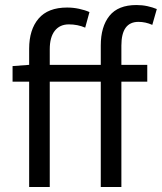

<svg xmlns="http://www.w3.org/2000/svg" viewBox="-20 -744 644 764"><path d="M381 0V-419H178V0H96V-419H30V-481L96 -486V-550Q96 -626 133.5 -670Q171 -714 247 -714Q271 -714 294.5 -709Q318 -704 336 -696L319 -634Q289 -647 254 -647Q218 -647 198 -621.5Q178 -596 178 -548V-486H381V-563Q381 -638 415.5 -681Q450 -724 523 -724Q546 -724 566.5 -719.5Q587 -715 604 -708L586 -645Q559 -657 531 -657Q463 -657 463 -563V-486H566V-419H463V0Z"/></svg>

Font: CV Source Sans
Style: Regular
Weight: 400
Designer: Paul D. Hunt
Foundry: Adobe Systems Incorporated
Version: Version 3.001